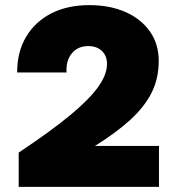

<svg xmlns="http://www.w3.org/2000/svg" viewBox="-20 -730 690 750"><path d="M53 0V-134Q178 -217 253.5 -279.5Q329 -342 363.5 -390.5Q398 -439 398 -480Q398 -512 378 -531Q358 -550 325 -550Q284 -550 260.5 -521.5Q237 -493 240 -447H47Q47 -528 82.5 -587Q118 -646 181 -678Q244 -710 329 -710Q408 -710 469 -683.5Q530 -657 565 -608Q600 -559 600 -492Q600 -423 572 -367.5Q544 -312 488.5 -261.5Q433 -211 351 -160H601V0Z"/></svg>

Font: Azeret Mono ExtraBold
Style: Regular
Weight: 800
Designer: Martin Vácha
Foundry: Displaay
Version: Version 1.002